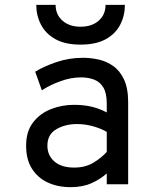

<svg xmlns="http://www.w3.org/2000/svg" viewBox="-20 -762 656 794"><path d="M272.5 12Q219 12 177.5 -7.2Q136 -26.5 112 -64.5Q88 -102.5 88 -159.5Q88 -218.5 116.8 -255.8Q145.5 -293 190.8 -310.8Q236 -328.5 286 -328.5Q324 -328.5 356.8 -321.2Q389.5 -314 421.5 -297V-333.5Q421.5 -376.5 407.5 -400Q393.5 -423.5 369.2 -432.8Q345 -442 315 -442Q273.5 -442 230 -426.2Q186.5 -410.5 153 -388.5L125.5 -465.5Q160.5 -487 212.8 -505Q265 -523 323.5 -523Q354.5 -523 387 -516Q419.5 -509 447.5 -489.5Q475.5 -470 492.8 -433.5Q510 -397 510 -338.5V0H421.5V-45Q396 -21.5 359 -4.8Q322 12 272.5 12ZM286.5 -69Q333 -69 366.8 -89.5Q400.5 -110 421.5 -134V-216.5Q399 -230 366 -239.5Q333 -249 298.5 -249Q249.5 -249 212.8 -227.5Q176 -206 176 -159.5Q176 -119.5 205 -94.2Q234 -69 286.5 -69ZM313 -577.5Q249.5 -577.5 209.2 -600Q169 -622.5 149.5 -660Q130 -697.5 130 -742H210Q210 -701.5 238.5 -676.5Q267 -651.5 313 -651.5Q360 -651.5 388.2 -676.5Q416.5 -701.5 416.5 -742H496.5Q496.5 -697.5 477.2 -660Q458 -622.5 417.5 -600Q377 -577.5 313 -577.5Z"/></svg>

Font: Overpass Mono Light Medium
Style: Regular
Weight: 500
Monospace: yes
Version: Version 4.000